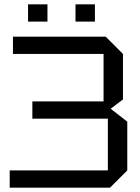

<svg xmlns="http://www.w3.org/2000/svg" viewBox="-20 -870 650 890"><path d="M490 0H25V-80H480V-320H130V-400H460V-620H40V-700H470L550 -620V-409L493 -366L570 -306V-80ZM110 -770V-850H200V-770ZM330 -770V-850H420V-770Z"/></svg>

Font: Tektur
Style: Regular
Weight: 400
Designer: Adam Jagosz
Foundry: Adam Jagosz
Version: Version 1.005;gftools[0.9.30]